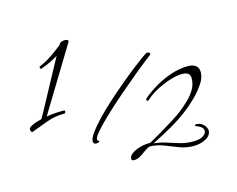

<svg xmlns="http://www.w3.org/2000/svg" viewBox="-97 -824 1209 981"><g transform="rotate(-15 507.5 -333.5)"><path d="M36 -269Q32 -269 29.5 -275Q27 -281 27 -286Q27 -294 40 -301Q53 -308 70 -313.5Q87 -319 97 -321Q114 -350 140.5 -399.5Q167 -449 198 -506Q229 -563 256 -613Q236 -601 214 -590.5Q192 -580 167 -571Q166 -570 163 -570Q157 -570 157 -577Q157 -584 163 -585Q197 -599 226.5 -619.5Q256 -640 284 -662L288 -669Q291 -674 299.5 -677Q308 -680 316 -680Q323 -680 328.5 -678Q334 -676 334 -671Q334 -667 333 -666L127 -327Q150 -331 172.5 -332.5Q195 -334 219 -334Q225 -334 225 -327Q225 -318 216 -318Q168 -318 125 -302.5Q82 -287 38 -270Q37 -270 37 -269.5Q37 -269 36 -269ZM338 -128Q321 -128 321 -143Q321 -160 341 -187.5Q361 -215 394 -249.5Q427 -284 467 -320Q507 -356 547 -389.5Q587 -423 621.5 -450Q656 -477 678.5 -493Q701 -509 704 -509Q706 -509 710.5 -508.5Q715 -508 718 -506Q719 -505 720 -503.5Q721 -502 721 -500Q721 -497 715 -492Q679 -465 631 -425.5Q583 -386 533 -343Q483 -300 440.5 -260Q398 -220 371.5 -190Q345 -160 345 -148Q345 -142 349.5 -139.5Q354 -137 354 -135Q354 -132 347 -130Q340 -128 338 -128ZM815 13Q775 13 739.5 -0.5Q704 -14 669.5 -28Q635 -42 596 -43Q582 -39 566.5 -27.5Q551 -16 535 -6Q519 4 501 4Q488 4 488 -6Q488 -21 504.5 -33Q521 -45 546 -52.5Q571 -60 598 -60H603Q634 -77 669.5 -98Q705 -119 737.5 -139.5Q770 -160 791 -176Q815 -195 838.5 -217.5Q862 -240 877.5 -266.5Q893 -293 893 -324Q893 -343 881.5 -350.5Q870 -358 850 -358Q825 -358 788.5 -347Q752 -336 715.5 -317Q679 -298 653 -274Q651 -271 647 -271Q641 -271 641 -279Q641 -283 645 -286Q677 -313 717.5 -336.5Q758 -360 802.5 -374.5Q847 -389 890 -389Q915 -389 930.5 -378Q946 -367 946 -342Q946 -314 927 -285Q908 -256 887 -234Q854 -200 817 -171Q780 -142 732.5 -114Q685 -86 619 -53Q653 -50 684.5 -39.5Q716 -29 748.5 -19.5Q781 -10 818 -10Q852 -10 870 -21.5Q888 -33 888 -48Q888 -58 879.5 -66.5Q871 -75 851 -82Q847 -83 847 -87Q847 -91 854 -91Q873 -91 885 -82Q897 -73 902.5 -62Q908 -51 908 -45Q908 -18 879 -2.5Q850 13 815 13Z"/></g></svg>

Font: Bilbo
Style: Regular
Weight: 400
Designer: Robert E. Leuschke
Foundry: Robert E. Leuschke
Version: Version 1.100